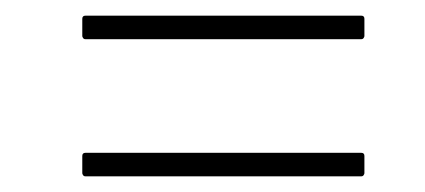

<svg xmlns="http://www.w3.org/2000/svg" viewBox="-20 -424 542 245"><path d="M89 -374Q87 -374 86 -375.5Q85 -377 85 -378V-400Q85 -402 86 -403Q87 -404 89 -404H441Q443 -404 444 -403Q445 -402 445 -400V-378Q445 -377 444 -375.5Q443 -374 441 -374ZM89 -199Q87 -199 86 -200.5Q85 -202 85 -203V-225Q85 -227 86 -228Q87 -229 89 -229H441Q443 -229 444 -228Q445 -227 445 -225V-203Q445 -202 444 -200.5Q443 -199 441 -199Z"/></svg>

Font: Glory Thin
Style: Italic
Weight: 100
Italic angle: -12°
Designer: Robert Leuschke
Foundry: Robert Leuschke
Version: Version 1.011